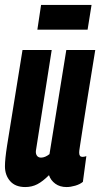

<svg xmlns="http://www.w3.org/2000/svg" viewBox="-22 -746 405 776"><path d="M80 10Q40 10 19 -14Q-2 -38 -2 -74Q-2 -102 6.5 -157Q15 -212 30.5 -305.5Q46 -399 69 -544H187Q170 -434 158 -359Q146 -284 138 -231.5Q130 -179 123 -136Q122 -124 127.5 -116.5Q133 -109 144 -109Q160 -109 178 -123L246 -544H363Q344 -425 331.5 -349Q319 -273 312.5 -229Q306 -185 302.5 -164.5Q299 -144 298.5 -137.5Q298 -131 298 -129Q298 -112 311 -112Q319 -112 327 -115L313 -11Q301 -1 282 4.5Q263 10 247 10Q220 10 201.5 -3.5Q183 -17 176 -38Q151 -13 129 -1.5Q107 10 80 10ZM129 -626 144 -726H348L332 -626Z"/></svg>

Font: Georama ExtraCondensed
Style: Bold Italic
Weight: 700
Width: 2
Italic angle: -9°
Designer: Jean-Baptiste Levee
Foundry: Production Type
Version: Version 1.000